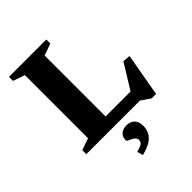

<svg xmlns="http://www.w3.org/2000/svg" viewBox="-260 -813 1198 1198"><g transform="rotate(-45 339.0 -214.0)"><path d="M613 42H574L512.5 0H203.5L205 -81.5H542L490 -47L613.5 -247L663.5 -242.5ZM291 -619.5V0H39.5V-35.5L117.5 -63V-619.5L39.5 -647V-682.5H369V-647ZM274.5 215Q312 204.5 323.5 195.2Q335 186 335 170Q335 156.5 326 147.8Q317 139 305 133.5Q293 128 284 123.5Q275 119 275 113.5Q275 82 293.5 65.8Q312 49.5 345 49.5Q376.5 49.5 396.5 68.8Q416.5 88 416.5 126.5Q416.5 154.5 404.8 179Q393 203.5 364.5 222.2Q336 241 285.5 253.5Z"/></g></svg>

Font: Newsreader
Style: Bold
Weight: 700
Designer: Hugues Gentile
Foundry: Production Type
Version: Version 1.003